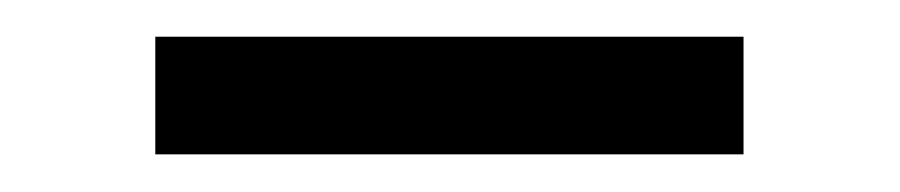

<svg xmlns="http://www.w3.org/2000/svg" viewBox="-20 -582 478 102"><path d="M62.5 -562.5V-500H375V-562.5Z"/></svg>

Font: Medodica
Style: Regular
Weight: 400
Version: Version 001.000